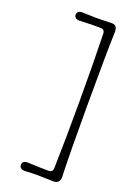

<svg xmlns="http://www.w3.org/2000/svg" viewBox="-152 -752 616 904"><g transform="rotate(20 156.0 -300.0)"><path d="M241 97 194 96Q183 95 165 95Q133 95 99 97Q84 98 77 92Q70 86 70 77Q70 54 99 55Q156 58 202 58Q221 58 223 39Q227 -103 227 -301Q227 -497 223 -639Q221 -658 203 -658Q161 -659 99 -656Q84 -655 77 -661.5Q70 -668 70 -677Q70 -685 76.5 -691Q83 -697 96 -697L139 -696Q149 -695 165 -695L205 -696Q218 -697 243 -697Q260 -697 266 -688Q272 -679 272 -664Q268 -552 268 -285Q268 -47 272 63Q272 97 241 97Z"/></g></svg>

Font: Hina Mincho
Style: Regular
Weight: 400
Designer: satsuyako
Foundry: satsuyako
Version: Version 1.100